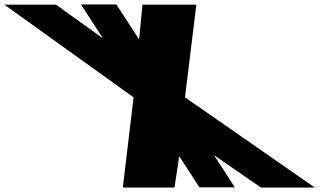

<svg xmlns="http://www.w3.org/2000/svg" viewBox="-491 -846 1503 866"><path d="M929 0 343.4 -407 394.6 -825H151.6L136.4 -667.7L33.9 -826H-125.9L-26.8 -673L-238.4 -825H-471.4L111.4 -407L63 0H296L317.4 -141.5L408.4 -1H568.2L474 -146.5L686 0Z"/></svg>

Font: Hussar
Style: BdOpOblSeven
Weight: 700
Foundry: Cannot Into Space Fonts
Version: Version 2.00